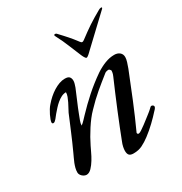

<svg xmlns="http://www.w3.org/2000/svg" viewBox="-165 -811 890 941"><g transform="rotate(-30 280.0 -341.0)"><path d="M290 -24.4Q290 -33.2 292.7 -46.1Q295.4 -59.1 301.3 -72.8Q311.5 -99.6 326.2 -136.5Q340.8 -173.3 357.4 -213.6Q374 -253.9 391.1 -294.2Q408.2 -334.5 422.9 -368.2Q427.2 -377.9 428.7 -385.5Q430.2 -393.1 430.2 -397Q430.2 -399.4 426 -404.1Q421.9 -408.7 419.4 -408.7Q412.6 -408.7 406 -406.7Q399.4 -404.8 394 -399.4Q360.4 -373 325.4 -343.5Q290.5 -314 255.4 -276.9Q241.2 -262.7 227.5 -244.9Q213.9 -227.1 201.2 -207.5Q188.5 -188 177.2 -168Q166 -147.9 157.2 -129.9Q152.3 -120.6 143.8 -102.1Q135.3 -83.5 123.8 -64.5Q112.3 -45.4 98.6 -31Q85 -16.6 70.3 -16.1Q64 -16.1 57.9 -18.8Q51.8 -21.5 46.6 -26.1Q41.5 -30.8 38.3 -36.6Q35.2 -42.5 35.2 -48.8Q35.2 -61 38.3 -73.2Q41.5 -85.4 46.1 -97.2Q50.8 -108.9 56.2 -120.1Q61.5 -131.3 66.4 -142.1Q78.1 -167.5 88.1 -190.4Q98.1 -213.4 107.4 -235.4Q116.7 -257.3 125.7 -278.8Q134.8 -300.3 144.5 -323.7Q148.9 -333 155.5 -344.7Q162.1 -356.4 168.2 -368.9Q174.3 -381.3 179 -393.8Q183.6 -406.2 183.6 -417.5Q169.4 -417.5 156.5 -410.9Q143.6 -404.3 131.6 -394.3Q119.6 -384.3 109.1 -372.6Q98.6 -360.8 89.8 -350.6Q85.9 -346.2 81.5 -340.3Q77.1 -334.5 72.8 -329.3Q68.4 -324.2 64 -320.6Q59.6 -316.9 55.2 -316.9Q51.3 -316.9 49.6 -319.1Q47.9 -321.3 47.9 -323.7Q47.9 -329.6 51.5 -340.1Q55.2 -350.6 61 -362.3Q66.9 -374 73.7 -385.3Q80.6 -396.5 87.4 -403.8Q100.6 -419.4 115.7 -432.9Q130.9 -446.3 147 -456.3Q163.1 -466.3 179.4 -472.2Q195.8 -478 211.4 -478Q230.5 -478 237.1 -469.7Q243.7 -461.4 243.7 -448.7Q243.7 -440.4 241 -431.6Q238.3 -422.9 235.4 -414.1Q224.1 -386.2 210 -353.8Q195.8 -321.3 184.6 -291.5Q179.2 -276.9 173.8 -263.2Q168.5 -249.5 168.5 -237.3Q179.2 -245.1 188.7 -255.6Q198.2 -266.1 206.5 -274.4Q225.6 -294.4 244.6 -313Q263.7 -331.5 283.9 -349.6Q304.2 -367.7 326.2 -385Q348.1 -402.3 373.5 -419.9Q399.4 -437 426.3 -447.5Q453.1 -458 479.5 -458Q498 -458 509.8 -448.2Q521.5 -438.5 521.5 -421.4Q521.5 -410.6 516.6 -394.8Q511.7 -378.9 506.3 -364.7Q477.1 -290.5 447 -217.5Q417 -144.5 383.8 -71.8Q383.8 -63.5 392.1 -63.5Q397 -63.5 408.4 -71Q419.9 -78.6 433.1 -88.4Q446.3 -98.1 458.5 -107.9Q470.7 -117.7 476.1 -121.6Q476.6 -122.1 479.7 -124.5Q482.9 -127 486.8 -130.1Q490.7 -133.3 494.6 -136.7Q498.5 -140.1 500.5 -142.1Q507.3 -150.4 513.2 -150.4Q517.1 -150.4 521 -147.5Q524.9 -144.5 524.9 -139.2Q524.9 -136.7 521.7 -131.6Q518.6 -126.5 512.2 -120.6Q493.2 -99.1 468 -75Q442.9 -50.8 415 -29.8Q393.1 -13.2 371.3 -2.4Q349.6 8.3 321.3 8.3Q304.2 8.3 297.1 0.7Q290 -6.8 290 -24.4ZM273.4 -687Q273.4 -688.5 274.7 -689.9Q275.9 -691.4 279.3 -691.4Q283.2 -691.4 284.9 -690.7Q286.6 -689.9 289.6 -686.5Q302.7 -672.4 312.3 -662.1Q321.8 -651.9 330.1 -642.3Q338.4 -632.8 346.7 -622.6Q355 -612.3 365.7 -598.1Q368.2 -594.7 370.6 -592.5Q373 -590.3 376.5 -590.3Q381.3 -590.3 388.7 -596.2Q406.2 -609.4 422.4 -621.1Q438.5 -632.8 454.8 -643.6Q471.2 -654.3 488.5 -664.8Q505.9 -675.3 525.9 -686.5Q528.8 -688 532.5 -689.5Q536.1 -690.9 540 -690.9Q543.9 -690.9 543.9 -688Q543.9 -686 541 -682.6L383.3 -533.7Q380.4 -530.8 376.7 -527.3Q373 -523.9 369.4 -520.8Q365.7 -517.6 362.1 -515.4Q358.4 -513.2 356 -513.2Q353.5 -513.2 351.1 -516.1Q348.6 -519 346.2 -522.9Q343.8 -526.9 341.8 -531.2Q339.8 -535.6 338.4 -538.6Q320.8 -579.6 309.3 -608.9Q297.9 -638.2 275.4 -681.6Z"/></g></svg>

Font: IM FELL French Canon
Style: Italic
Weight: 400
Italic angle: -17°
Designer: Igino Marini
Foundry: Igino Marini
Version: 3.00